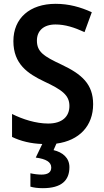

<svg xmlns="http://www.w3.org/2000/svg" viewBox="-20 -744 546 1004"><path d="M343 130C343 81 307 52 260 41L275 7C395 -9 467 -86 467 -199C467 -304 408 -356 302 -406C208 -450 173 -473 173 -532C173 -582 207 -616 270 -616C320 -616 368 -601 422 -576L460 -680C401 -707 340 -724 271 -724C136 -724 50 -649 50 -529C50 -409 125 -359 211 -318C303 -275 343 -247 343 -190C343 -136 307 -98 232 -98C168 -98 99 -120 43 -148V-28C88 -6 142 7 201 9L167 80C220 87 248 103 248 132C248 158 229 169 197 169C179 169 155 166 139 162V232C156 237 177 240 204 240C301 240 343 200 343 130Z"/></svg>

Font: Noto Sans Ethiopic SemiCondensed SemiBold
Style: Regular
Weight: 600
Width: 4
Designer: Monotype Design Team
Foundry: Monotype Imaging Inc.
Version: Version 2.102